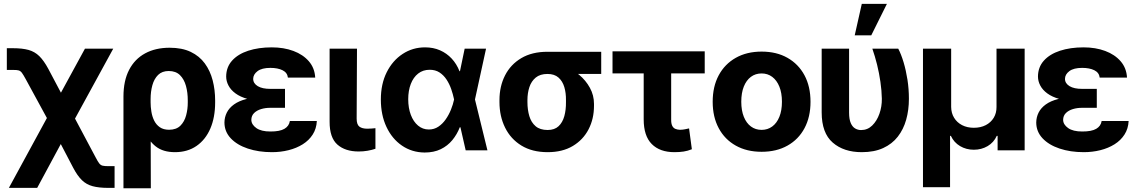

<svg xmlns="http://www.w3.org/2000/svg" viewBox="-20 -797 6027 1018"><path d="M27.1 199.2 276 -258.2H329.9L487.1 37.5Q498.2 59.1 505.9 69Q513.6 79 524.2 81.5Q534.9 84 555.3 84H587.5V199.2H555.3Q504.4 199.2 471.1 190.2Q437.8 181.2 414.1 158.1Q390.3 134.9 367.8 92L302.3 -33.2L177.1 199.2ZM272.7 -90.4 116.6 -377Q103.8 -400.6 96.1 -410.9Q88.4 -421.2 78.4 -423.8Q68.5 -426.5 48.4 -426.2H16.2V-541.4H48.4Q98.2 -541.4 131.2 -532.3Q164.2 -523.1 188.3 -499.5Q212.5 -475.8 235.9 -432.4L303.1 -305.5L430.5 -539.1H580.5L335.2 -90.4Z M634.6 201.2V-285.2Q634.6 -368.8 664.5 -426.5Q694.3 -484.1 749.4 -514Q804.4 -543.9 879.3 -543.9Q945.4 -543.9 991.4 -521.8Q1037.4 -499.7 1065.9 -460.8Q1094.3 -422 1107.5 -371.3Q1120.7 -320.7 1120.7 -263.9V-254.1Q1120.7 -174.9 1095.3 -115.6Q1069.8 -56.3 1022.1 -23.3Q974.3 9.8 907.8 9.8Q844.6 9.8 806 -20.5Q767.3 -50.7 745.8 -104.9Q724.4 -159.1 712.1 -229.9L778.5 -254.9Q778.5 -230.4 782.7 -204.7Q786.8 -179 797.5 -157.4Q808.2 -135.8 827.4 -122.4Q846.6 -109 877 -109Q915.3 -109.3 936.7 -130.8Q958 -152.2 966.9 -185.5Q975.8 -218.8 975.6 -254.1V-263.9Q975.8 -305.9 966 -341.4Q956.2 -377 934.2 -398.7Q912.1 -420.5 874.6 -420.5Q839.4 -420.5 818.3 -399.8Q797.3 -379.1 787.9 -345.2Q778.5 -311.3 778.5 -271.3L779.7 201.2Z M1382.1 -282.4H1491.1V-225.4H1414Q1387.8 -225.6 1364.6 -218.7Q1341.5 -211.7 1327.2 -197.6Q1312.9 -183.4 1312.6 -161.5Q1313 -136.6 1339 -118.1Q1365 -99.6 1414 -99.8Q1463.5 -99.6 1488 -114Q1512.6 -128.3 1516.9 -155.5H1659.9Q1657.9 -114.7 1638.1 -83.8Q1618.4 -52.9 1585.3 -32.1Q1552.1 -11.3 1510.2 -0.8Q1468.2 9.8 1421.8 9.8Q1350.9 9.8 1293.8 -9.3Q1236.7 -28.4 1203.5 -63.7Q1170.3 -99 1170 -147.1Q1170.3 -175.6 1182.6 -200.1Q1194.9 -224.6 1220.6 -243.2Q1246.3 -261.8 1286.4 -272.1Q1326.5 -282.4 1382.1 -282.4ZM1491.1 -261.7H1382.1Q1330.1 -261.7 1291.8 -272.6Q1253.6 -283.4 1228.8 -301.7Q1203.9 -319.9 1191.6 -343.2Q1179.2 -366.5 1179.2 -391.2Q1179.5 -441 1210.5 -475.5Q1241.5 -510.1 1296.1 -528Q1350.7 -545.9 1421 -545.9Q1484.6 -545.9 1535.6 -526.9Q1586.6 -507.9 1617.6 -472.1Q1648.6 -436.2 1651.3 -385.4H1506.5Q1503.6 -411.8 1478.2 -424.5Q1452.7 -437.1 1413.4 -437.1Q1368.6 -437.1 1345.5 -419.8Q1322.5 -402.4 1322.4 -378.9Q1322.5 -354.9 1346.6 -340.2Q1370.7 -325.6 1414 -325.8H1491.1Z M1727.6 -539.1H1872.8L1871 -168.9Q1870.9 -136.7 1885.4 -125.7Q1899.9 -114.6 1927.8 -114.6Q1941.1 -114.6 1951.4 -115.6Q1961.6 -116.6 1970.6 -117.4V-8.2Q1951.3 -1.6 1928.6 2.3Q1906 6.2 1881.5 6.2Q1810.4 6.2 1768.9 -30.4Q1727.4 -67.1 1727.6 -151.4Z M2231.3 11.7Q2163.7 11 2111.2 -25Q2058.7 -60.9 2029 -124.2Q1999.3 -187.4 1999.3 -269.5Q1999.3 -351.8 2030.4 -413.9Q2061.5 -476 2114.7 -510.9Q2168 -545.9 2233.7 -545.9Q2277.5 -545.9 2313 -530.3Q2348.5 -514.7 2374.8 -486.5Q2401.1 -458.3 2416.3 -419.5H2461.4L2498.1 -270.5L2564.4 0H2449.1L2387.4 -270.5Q2381.8 -297.3 2372.3 -324.8Q2362.7 -352.2 2347.4 -375.5Q2332 -398.7 2310.2 -412.9Q2288.4 -427.1 2258.3 -427.1Q2222.7 -427.1 2197.2 -407.1Q2171.7 -387.1 2158.1 -351.9Q2144.5 -316.7 2144.4 -270.9Q2144.5 -224.3 2158.2 -188Q2171.9 -151.8 2196.6 -131.1Q2221.3 -110.4 2253.6 -110.4Q2281.8 -110.4 2304.1 -125.2Q2326.4 -140.1 2343.1 -164Q2359.8 -187.9 2370.9 -215.5Q2382.1 -243.1 2387.4 -268.6L2443.7 -539.1H2557.1L2498.1 -268.6L2461.4 -122.3H2417.9Q2403.4 -84.6 2378.3 -54.1Q2353.1 -23.5 2316.7 -5.9Q2280.3 11.7 2231.3 11.7Z M2628.2 -255.9V-266.6Q2628.3 -339.5 2657.8 -397.3Q2687.3 -455.2 2744 -488.8Q2800.8 -522.5 2882.7 -522.5Q2893.8 -516 2904.2 -500.1Q2914.6 -484.2 2931.4 -467.5Q2948.2 -450.9 2978.2 -441.2Q3016.6 -428.6 3051.2 -399.9Q3085.8 -371.1 3107.7 -331.4Q3129.5 -291.7 3129.4 -246.1V-236.3Q3129.5 -167 3100.6 -111.3Q3071.8 -55.6 3017 -22.9Q2962.2 9.8 2883.7 9.8Q2801.9 9.8 2744.8 -25.1Q2687.8 -60 2658.1 -120.2Q2628.3 -180.4 2628.2 -255.9ZM2776.5 -266.6V-255.9Q2776.6 -214.7 2786.6 -181.2Q2796.7 -147.6 2820 -127.7Q2843.4 -107.8 2883.7 -107.8Q2920.2 -107.8 2941.5 -127.7Q2962.8 -147.6 2972.1 -181.2Q2981.3 -214.7 2980.8 -255.9V-266.6Q2981.3 -303.9 2972.1 -335.2Q2962.8 -366.5 2941.3 -385.7Q2919.7 -404.9 2882.7 -404.9Q2843.8 -404.9 2820.5 -385.7Q2797.3 -366.5 2786.9 -335.2Q2776.6 -303.9 2776.5 -266.6ZM3167.7 -522.5V-404.9H2882.7V-522.5Z M3716.5 -525V-408H3227.6V-525ZM3392.9 -525H3538.6V-163.7Q3538.3 -142.6 3543.9 -130.7Q3549.5 -118.8 3560.2 -114Q3570.8 -109.3 3585.3 -108.8Q3601.5 -109.3 3611.5 -111.5Q3621.5 -113.7 3633.5 -116.2L3648.3 -5.7Q3625.9 3.3 3604.6 6.5Q3583.4 9.8 3555.8 9.8Q3478.5 9.8 3435.7 -33.3Q3392.9 -76.3 3392.9 -164.1Z M4018.1 7.8Q3939.5 7.8 3881.1 -25Q3822.7 -57.7 3790.7 -117.4Q3758.7 -177.1 3758.7 -257.4Q3758.7 -338.2 3790.7 -397.8Q3822.7 -457.4 3881.1 -490.4Q3939.5 -523.4 4018.1 -523.4Q4097.2 -523.4 4155.3 -490.4Q4213.5 -457.4 4245.5 -397.8Q4277.4 -338.2 4277.4 -257.4Q4277.4 -177.1 4245.6 -117.4Q4213.7 -57.7 4155.4 -25Q4097.2 7.8 4018.1 7.8ZM4018.1 -108.4Q4050 -108.4 4074.4 -126.3Q4098.7 -144.1 4112.3 -177.6Q4125.9 -211.1 4125.9 -257.4Q4125.9 -304.1 4112.3 -337.6Q4098.7 -371.2 4074.5 -389.4Q4050.2 -407.6 4018.1 -407.6Q3985.6 -407.6 3961.4 -389.6Q3937.2 -371.5 3923.7 -337.9Q3910.3 -304.4 3910.3 -257.4Q3910.4 -211.1 3923.9 -177.6Q3937.4 -144.1 3961.6 -126.3Q3985.8 -108.4 4018.1 -108.4Z M4336.6 -539.1H4481.9V-199.2Q4482.1 -164.4 4490.9 -144.3Q4499.6 -124.3 4514.1 -115.9Q4528.5 -107.4 4545.4 -107.4Q4579.8 -107.4 4604.5 -131.5Q4629.3 -155.7 4642.7 -193.7Q4656.1 -231.7 4655.6 -273.4Q4654.8 -316.9 4648.1 -362.9Q4641.5 -408.9 4630.4 -454Q4619.2 -499 4605.2 -539.1H4742.5Q4757.9 -509.8 4770.8 -467.1Q4783.6 -424.4 4791.4 -374.7Q4799.1 -324.9 4799.1 -273.4Q4799.1 -213.9 4784.7 -162.5Q4770.3 -111.1 4740.2 -72.4Q4710.1 -33.7 4662.7 -12Q4615.4 9.8 4549.1 9.8Q4453.8 9.8 4395.3 -40.9Q4336.7 -91.6 4336.6 -200.8ZM4511.8 -609.6 4549.3 -776.6H4682.5L4599.5 -609.6Z M4873.7 195.7V-539.1H5023.1V-230.1Q5023.5 -197.2 5038.8 -172.4Q5054 -147.6 5081 -133.5Q5108 -119.5 5143.3 -119.5Q5179.4 -119.5 5206.5 -133.5Q5233.7 -147.6 5248.8 -172.5Q5263.9 -197.5 5263.6 -230.1V-539.1H5412.8V0H5269.4V-76.6H5264.9Q5249.1 -41.5 5216.5 -22.3Q5183.8 -3.1 5143.4 -3.1Q5103 -3.1 5070.5 -22.3Q5038 -41.5 5021.6 -76.6H5017.3V195.7Z M5686.3 -282.4H5795.3V-225.4H5718.2Q5692 -225.6 5668.8 -218.7Q5645.7 -211.7 5631.4 -197.6Q5617.1 -183.4 5616.8 -161.5Q5617.2 -136.6 5643.2 -118.1Q5669.2 -99.6 5718.2 -99.8Q5767.7 -99.6 5792.2 -114Q5816.8 -128.3 5821.1 -155.5H5964.1Q5962.1 -114.7 5942.3 -83.8Q5922.6 -52.9 5889.5 -32.1Q5856.3 -11.3 5814.4 -0.8Q5772.4 9.8 5726 9.8Q5655.1 9.8 5598 -9.3Q5540.9 -28.4 5507.7 -63.7Q5474.5 -99 5474.2 -147.1Q5474.5 -175.6 5486.8 -200.1Q5499.1 -224.6 5524.8 -243.2Q5550.5 -261.8 5590.6 -272.1Q5630.7 -282.4 5686.3 -282.4ZM5795.3 -261.7H5686.3Q5634.3 -261.7 5596 -272.6Q5557.8 -283.4 5533 -301.7Q5508.1 -319.9 5495.8 -343.2Q5483.4 -366.5 5483.4 -391.2Q5483.7 -441 5514.7 -475.5Q5545.7 -510.1 5600.3 -528Q5654.9 -545.9 5725.2 -545.9Q5788.8 -545.9 5839.8 -526.9Q5890.8 -507.9 5921.8 -472.1Q5952.8 -436.2 5955.5 -385.4H5810.7Q5807.8 -411.8 5782.4 -424.5Q5756.9 -437.1 5717.6 -437.1Q5672.8 -437.1 5649.7 -419.8Q5626.7 -402.4 5626.6 -378.9Q5626.7 -354.9 5650.8 -340.2Q5674.9 -325.6 5718.2 -325.8H5795.3Z"/></svg>

Font: Inter Display V
Style: Regular
Weight: 400
Designer: Rasmus Andersson
Foundry: rsms
Version: Version 3.015;git-src